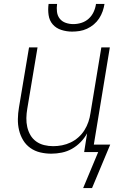

<svg xmlns="http://www.w3.org/2000/svg" viewBox="-20 -770 640 972"><path d="M345 -610Q317 -610 290.5 -618.5Q264 -627 247 -646.5Q230 -666 226 -694Q222 -722 226 -750H269Q266 -730 268.5 -710Q271 -690 282.5 -675.5Q294 -661 312.5 -654.5Q331 -648 351 -648Q372 -648 392.5 -654.5Q413 -661 429 -675.5Q445 -690 454 -709.5Q463 -729 466 -750H509Q506 -731 499.5 -712.5Q493 -694 482 -677Q471 -660 455 -646.5Q439 -633 420.5 -624.5Q402 -616 383 -613Q364 -610 345 -610ZM401 182 477 0H406L421 -95Q408 -71 388 -50.5Q368 -30 344 -16.5Q320 -3 293 2.5Q266 8 240 8Q211 8 183.5 1.5Q156 -5 133.5 -21Q111 -37 97 -60.5Q83 -84 76.5 -111Q70 -138 70.5 -167.5Q71 -197 76 -226L127 -530H170L118 -219Q114 -196 113.5 -172.5Q113 -149 118 -127Q123 -105 134 -86Q145 -67 163 -54Q181 -41 203.5 -35.5Q226 -30 249 -30Q272 -30 294.5 -34.5Q317 -39 338 -49Q359 -59 377 -75Q395 -91 407.5 -111Q420 -131 427.5 -153Q435 -175 438 -197L493 -530H536L455 -38H538L446 182Z"/></svg>

Font: Iosevka Curly XLtEx
Style: Italic
Weight: 200
Width: 7
Italic angle: -9°
Monospace: yes
Designer: Belleve Invis
Foundry: Belleve Invis
Version: Version 11.1.0; ttfautohint (v1.8.3)